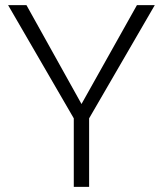

<svg xmlns="http://www.w3.org/2000/svg" viewBox="-20 -731 639 751"><path d="M83.5 -710.9 298.8 -324.2 515.6 -710.9H585.4L328.6 -268.1V0H268.6V-268.1L11.7 -710.9Z"/></svg>

Font: Vazirmatn RD ExtraLight
Style: Regular
Weight: 200
Designer: Saber Rastikerdar
Foundry: Saber Rastikerdar
Version: Version 32.102